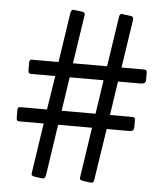

<svg xmlns="http://www.w3.org/2000/svg" viewBox="-53 -789 709 835"><g transform="rotate(5 301.5 -371.0)"><path d="M575 -499V-465Q575 -448 555 -448H454L432 -300H530Q542 -300 542 -289V-255Q542 -238 522 -238H423L389 -17Q388 -6 384.5 -2.5Q381 1 371 0L342 -4Q332 -6 328.5 -8.5Q325 -11 326 -18L359 -238H211L178 -17Q176 -6 172.5 -2.5Q169 1 160 0L130 -4Q121 -6 117.5 -8.5Q114 -11 115 -18L148 -238H44Q35 -238 32 -241.5Q29 -245 29 -253V-287Q29 -300 39 -300H157L180 -448H77Q68 -448 65 -451.5Q62 -455 62 -463V-497Q62 -510 72 -510H189L222 -729Q226 -743 234 -742L273 -737Q287 -735 284 -722L252 -510H401L434 -729Q436 -743 446 -742L485 -737Q497 -735 496 -722L464 -510H563Q575 -510 575 -499ZM391 -448H243L221 -300H369Z"/></g></svg>

Font: n
Style: Regular
Weight: 500
Designer: Pablo Impallari, Rodrigo Fuenzalida
Foundry: Impallari Type
Version: Version 1.002; ttfautohint (v1.5)